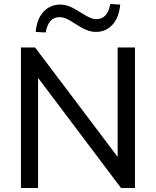

<svg xmlns="http://www.w3.org/2000/svg" viewBox="-20 -943 781 963"><path d="M85 0V-705H156L595 -123H570V-705H657V0H587L148 -583H171V0ZM209 -780 159 -783Q165 -849 198.5 -884.5Q232 -920 282 -920Q306 -920 329.5 -910.5Q353 -901 385 -880Q417 -860 433 -853.5Q449 -847 463 -847Q492 -847 509.5 -866.5Q527 -886 533 -923L583 -920Q577 -855 544 -819Q511 -783 461 -783Q437 -783 412 -793.5Q387 -804 355 -825Q327 -844 310 -850.5Q293 -857 279 -857Q250 -857 233 -837.5Q216 -818 209 -780Z"/></svg>

Font: Nunito Sans 12pt ExtraLight 12pt Medium
Style: Regular
Weight: 500
Version: Version 3.101;gftools[0.9.27]